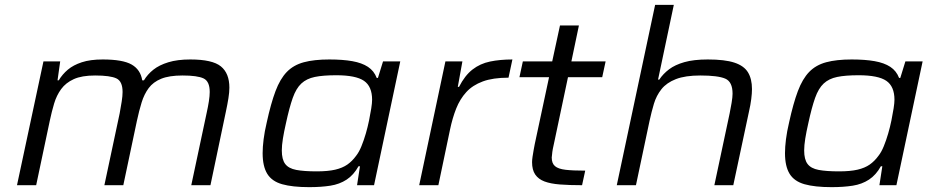

<svg xmlns="http://www.w3.org/2000/svg" viewBox="-20 -763 3849 791"><path d="M50 0 159 -510H228L217 -432H222Q237 -457 259.5 -476Q282 -495 317 -506.5Q352 -518 403 -518Q486 -518 522.5 -497Q559 -476 566 -432H573Q588 -457 612 -476Q636 -495 673.5 -506.5Q711 -518 764 -518Q855 -518 890 -489.5Q925 -461 925 -402Q925 -383 921 -358Q917 -333 911 -305L847 0H768L831 -296Q837 -323 840.5 -345.5Q844 -368 844 -384Q844 -428 818.5 -440Q793 -452 732 -452Q677 -452 644 -438.5Q611 -425 592.5 -400Q574 -375 563.5 -341Q553 -307 544 -265L488 0H410L473 -296Q478 -323 481.5 -345.5Q485 -368 485 -384Q485 -428 459.5 -440Q434 -452 372 -452Q317 -452 284 -437Q251 -422 232 -396Q213 -370 203 -336.5Q193 -303 185 -265L129 0Z M1254 8Q1185 8 1142.5 -4Q1100 -16 1081 -47Q1062 -78 1062 -132Q1062 -157 1066 -189Q1070 -221 1079 -259Q1096 -337 1115 -387.5Q1134 -438 1161.5 -466.5Q1189 -495 1231.5 -506.5Q1274 -518 1337 -518Q1392 -518 1431.5 -511Q1471 -504 1496 -487.5Q1521 -471 1532 -442H1537L1558 -510H1629L1521 0H1451L1463 -78H1457Q1437 -42 1408 -23Q1379 -4 1341 2Q1303 8 1254 8ZM1285 -57Q1331 -57 1361 -64Q1391 -71 1411 -85Q1431 -99 1447 -121Q1459 -136 1469 -160.5Q1479 -185 1487 -212.5Q1495 -240 1500.5 -267Q1506 -294 1509.5 -316.5Q1513 -339 1513 -352Q1513 -407 1479.5 -430Q1446 -453 1365 -453Q1311 -453 1277 -446Q1243 -439 1221.5 -419Q1200 -399 1186 -359.5Q1172 -320 1158 -255Q1150 -220 1145.5 -192Q1141 -164 1141 -143Q1141 -106 1155 -87.5Q1169 -69 1200.5 -63Q1232 -57 1285 -57Z M1707 0 1815 -510H1885L1866 -405H1871Q1895 -452 1926.5 -476.5Q1958 -501 1999 -509.5Q2040 -518 2091 -518L2075 -443Q2011 -443 1969 -427.5Q1927 -412 1901 -383.5Q1875 -355 1859.5 -316Q1844 -277 1834 -229L1786 0Z M2378 0Q2326 0 2287 -3Q2248 -6 2223 -15.5Q2198 -25 2185 -44Q2172 -63 2172 -95Q2172 -104 2174 -117.5Q2176 -131 2178.5 -145Q2181 -159 2183 -169L2242 -445H2120L2134 -510H2255L2287 -658H2365L2334 -510H2475L2461 -445H2320L2264 -180Q2260 -163 2257.5 -149.5Q2255 -136 2254.5 -127.5Q2254 -119 2253 -114Q2253 -90 2266.5 -78.5Q2280 -67 2310 -63.5Q2340 -60 2391 -60Z M2521 0 2679 -743H2756L2691 -435H2696Q2712 -459 2736.5 -477.5Q2761 -496 2799.5 -507Q2838 -518 2896 -518Q2966 -518 3005.5 -505Q3045 -492 3061.5 -465Q3078 -438 3078 -396Q3078 -379 3075 -355Q3072 -331 3066 -305L3001 0H2923L2986 -296Q2990 -315 2994 -339Q2998 -363 2998 -377Q2998 -426 2968 -439Q2938 -452 2865 -452Q2803 -452 2764.5 -437Q2726 -422 2705 -395.5Q2684 -369 2674 -335.5Q2664 -302 2656 -265L2600 0Z M3406 8Q3337 8 3294.5 -4Q3252 -16 3233 -47Q3214 -78 3214 -132Q3214 -157 3218 -189Q3222 -221 3231 -259Q3248 -337 3267 -387.5Q3286 -438 3313.5 -466.5Q3341 -495 3383.5 -506.5Q3426 -518 3489 -518Q3544 -518 3583.5 -511Q3623 -504 3648 -487.5Q3673 -471 3684 -442H3689L3710 -510H3781L3673 0H3603L3615 -78H3609Q3589 -42 3560 -23Q3531 -4 3493 2Q3455 8 3406 8ZM3437 -57Q3483 -57 3513 -64Q3543 -71 3563 -85Q3583 -99 3599 -121Q3611 -136 3621 -160.5Q3631 -185 3639 -212.5Q3647 -240 3652.5 -267Q3658 -294 3661.5 -316.5Q3665 -339 3665 -352Q3665 -407 3631.5 -430Q3598 -453 3517 -453Q3463 -453 3429 -446Q3395 -439 3373.5 -419Q3352 -399 3338 -359.5Q3324 -320 3310 -255Q3302 -220 3297.5 -192Q3293 -164 3293 -143Q3293 -106 3307 -87.5Q3321 -69 3352.5 -63Q3384 -57 3437 -57Z"/></svg>

Font: Saira Expanded
Style: Italic
Weight: 400
Width: 7
Italic angle: -12°
Designer: Hector Gatti with collaboration of the Omnibus-Type team
Foundry: Omnibus-Type
Version: Version 1.101